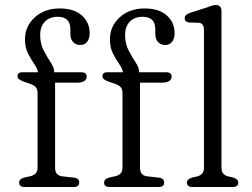

<svg xmlns="http://www.w3.org/2000/svg" viewBox="-20 -752 1013 772"><path d="M201.5 -77Q201.5 -46.5 230 -43L276 -38Q298.5 -35.5 298.5 -18Q298.5 0 275.5 0H80Q57 0 57 -18Q57 -33 79.5 -38.5L102 -43.5Q131 -50 131 -77.5V-378.5Q131 -393 124.2 -401Q117.5 -409 101 -415L83 -421Q67 -426.5 58.8 -431.8Q50.5 -437 50.5 -445Q50.5 -461.5 69 -461.5H133Q130 -477.5 117.2 -495.5Q104.5 -513.5 92.5 -537.2Q80.5 -561 80.5 -593.5Q80.5 -646.5 119.8 -682.2Q159 -718 220 -718Q277.5 -718 309 -690Q340.5 -662 340.5 -619Q340.5 -596 330 -583.5Q319.5 -571 303 -571Q285 -571 274 -582.8Q263 -594.5 263 -614.5V-634Q263 -684.5 212 -684.5Q180 -684.5 160.8 -665.2Q141.5 -646 141.5 -611Q141.5 -576 155.8 -549Q170 -522 184 -500.8Q198 -479.5 198 -462.5V-461.5H306Q328.5 -461.5 328.5 -444.5Q328.5 -419.5 287.5 -419.5H201.5ZM543 -77Q543 -46.5 571.5 -43L617.5 -38Q640 -35.5 640 -18Q640 0 617 0H421.5Q398.5 0 398.5 -18Q398.5 -33 421 -38.5L443.5 -43.5Q472.5 -50 472.5 -77.5V-378.5Q472.5 -393 465.8 -401Q459 -409 442.5 -415L424.5 -421Q408.5 -426.5 400.2 -431.8Q392 -437 392 -445Q392 -461.5 410.5 -461.5H474.5Q471.5 -477.5 458.8 -495.5Q446 -513.5 434 -537.2Q422 -561 422 -593.5Q422 -646.5 461.2 -682.2Q500.5 -718 561.5 -718Q619 -718 650.5 -690Q682 -662 682 -619Q682 -596 671.5 -583.5Q661 -571 644.5 -571Q626.5 -571 615.5 -582.8Q604.5 -594.5 604.5 -614.5V-634Q604.5 -684.5 553.5 -684.5Q521.5 -684.5 502.2 -665.2Q483 -646 483 -611Q483 -576 497.2 -549Q511.5 -522 525.5 -500.8Q539.5 -479.5 539.5 -462.5V-461.5H647.5Q670 -461.5 670 -444.5Q670 -419.5 629 -419.5H543ZM870.5 -707V-77Q870.5 -50 896.5 -43L918 -38Q938 -31.5 938 -18Q938 0 915 0H754.5Q731.5 0 731.5 -18Q731.5 -31.5 752 -38L774 -43Q800 -50 800 -77V-632.5Q800 -658.5 779 -660.5L740 -661.5Q722.5 -664 722.5 -678.5Q722.5 -693 743 -700L808.5 -721Q819.5 -724.5 829.5 -728.2Q839.5 -732 847 -732Q870.5 -732 870.5 -707Z"/></svg>

Font: Fraunces 9pt S100 Light
Style: Regular
Weight: 300
Version: Version 1.000; ttfautohint (v1.8.3)